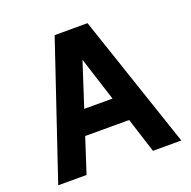

<svg xmlns="http://www.w3.org/2000/svg" viewBox="-128 -849 969 975"><g transform="rotate(-20 356.5 -361.5)"><path d="M152 -319.5V-188.3H548.9V-319.5ZM357.7 -556.6 536 0H689.2L445.4 -722.7H267.7L23.9 0H177.1Z"/></g></svg>

Font: Giphurs SC
Style: Regular
Weight: 400
Version: Version 0.920